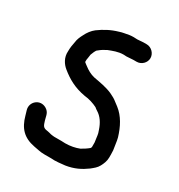

<svg xmlns="http://www.w3.org/2000/svg" viewBox="-205 -875 1092 1170"><g transform="rotate(30 341.0 -290.0)"><path d="M485 -737H462C450 -737 434.1 -734 420 -734C410.7 -734.7 402.3 -735 395 -735C384.3 -735 374.3 -734.3 365 -733C341.9 -727.9 322.4 -726.6 301 -719C249.1 -704.2 209.2 -681.8 171 -654C150.4 -638.2 132.5 -614.4 121 -590C111.1 -571.6 101.5 -551.3 99 -528C94.4 -507.2 91 -485 91 -461C87.5 -415.5 111.8 -380 138 -359C186.3 -319.5 239 -289.2 314 -276C347.7 -272.9 380.8 -261.6 406 -249C411.5 -243.5 418.8 -239.1 425 -235C458.4 -214.9 479.8 -180.7 493 -141L500 -120C504.4 -102.5 505.4 -78 509 -60V-27L505 -19C490.2 -6.3 471.1 6 453 16C426.3 26.7 392.3 34 356 34C348 33.3 339 33 329 33H279C275 33 271.3 32.7 268 32L254 30C245.3 27.3 235.3 25 224 23C192.6 19.5 189.6 6.2 180 -24L171 -59C166.3 -75 156.5 -87.2 141.5 -95.5C91.1 -123.5 37.6 -76.5 52 -25L62 9C83.2 86.7 123.8 129.9 203 145C229.4 149.1 249.1 156 279 156H329C337 156 344.3 156.3 351 157C369.9 157 388.5 154.6 404 153L424 151C482.7 142 525.4 120.1 565 91C584 75.5 601 62.9 612 42C621.8 24 632 0.5 632 -25V-46C632 -56 631.7 -65.7 631 -75C625.9 -100.6 623.7 -134.5 617 -158C597.5 -223 567.9 -280 519 -318C502.4 -331.5 495.3 -335 482 -346C466.9 -356.8 456.1 -360 440 -369C401.4 -385.9 357 -393.5 310 -402C281.4 -408.4 256.3 -423.2 236 -439C229.2 -444.5 220.5 -449.5 214 -456V-471C215.5 -483 218.8 -498 220 -511C226 -523.1 232.1 -548.5 245 -555C259.7 -567.9 276.8 -577.9 295 -587C324.3 -598 356.6 -612 395 -612C401 -612 407.7 -611.7 415 -611C430.6 -611 447.7 -614 462 -614H485C518 -614 547 -642 547 -675C547 -708 518 -737 485 -737Z"/></g></svg>

Font: Smoothie
Style: Regular
Weight: 400
Foundry: Cannot Into Space Fonts
Version: Version 0.8